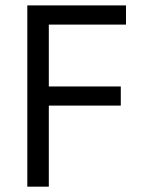

<svg xmlns="http://www.w3.org/2000/svg" viewBox="-20 -704 545 724"><path d="M83 0Q103.5 0 164.1 0Q164.1 -76.2 164.1 -305.7Q232.4 -305.7 435.5 -305.7Q435.5 -324.2 435.5 -377.9Q368.2 -377.9 164.1 -377.9Q164.1 -436.5 164.1 -611.3Q236.3 -611.3 455.1 -611.3Q455.1 -628.9 455.1 -683.6Q362.3 -683.6 83 -683.6Q83 -512.7 83 0Z"/></svg>

Font: Aptus Gothic JP
Style: Medium
Weight: 400
Designer: Fuminori Ogawa / Motoya
Version: Version 1